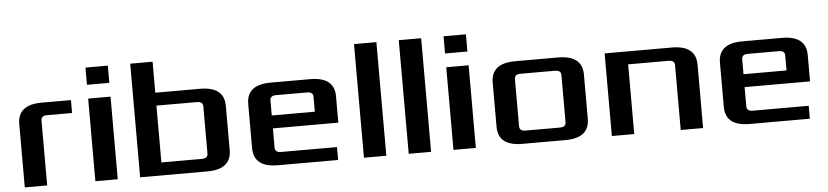

<svg xmlns="http://www.w3.org/2000/svg" viewBox="-41 -886 4793 1111"><g transform="rotate(-5 2355.0 -330.0)"><path d="M65 0V-368Q65 -480 205 -480H375V-405H230Q195 -405 195 -377V0Z M475 0V-480H605V0ZM475 -560V-660H605V-560Z M735 0V-660H865V-480H1125Q1265 -480 1265 -368V-112Q1265 0 1125 0ZM865 -75H1100Q1135 -75 1135 -103V-377Q1135 -405 1100 -405H865Z M1395 -112V-368Q1395 -480 1535 -480H1765Q1905 -480 1905 -368V-215H1525V-103Q1525 -75 1560 -75H1885V0H1535Q1395 0 1395 -112ZM1525 -290H1775V-377Q1775 -405 1740 -405H1560Q1525 -405 1525 -377Z M2035 0V-660H2165V0Z M2295 0V-660H2425V0Z M2555 0V-480H2685V0ZM2555 -560V-660H2685V-560Z M2815 -112V-368Q2815 -480 2955 -480H3205Q3345 -480 3345 -368V-112Q3345 0 3205 0H2955Q2815 0 2815 -112ZM2945 -103Q2945 -75 2980 -75H3180Q3215 -75 3215 -103V-377Q3215 -405 3180 -405H2980Q2945 -405 2945 -377Z M3475 0V-480H3865Q4005 -480 4005 -368V0H3875V-377Q3875 -405 3840 -405H3605V0Z M4135 -112V-368Q4135 -480 4275 -480H4505Q4645 -480 4645 -368V-215H4265V-103Q4265 -75 4300 -75H4625V0H4275Q4135 0 4135 -112ZM4265 -290H4515V-377Q4515 -405 4480 -405H4300Q4265 -405 4265 -377Z"/></g></svg>

Font: Xolonium
Style: Regular
Weight: 400
Designer: Severin Meyer
Version: Version 4.2